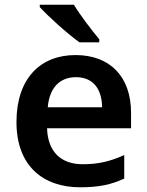

<svg xmlns="http://www.w3.org/2000/svg" viewBox="-20 -786 625 816"><path d="M294 -766H149V-756C182 -719 268 -641 318 -606H402V-619C371 -656 321 -721 294 -766ZM301 -552C151 -552 50 -452 50 -267C50 -82 162 10 321 10C402 10 454 -2 508 -27V-127C450 -101 400 -88 332 -88C236 -88 183 -144 180 -241H537V-306C537 -461 447 -552 301 -552ZM303 -458C378 -458 413 -405 414 -330H183C190 -413 234 -458 303 -458Z"/></svg>

Font: Noto Sans Georgian SemiBold
Style: Regular
Weight: 600
Designer: Monotype Design Team, Akaki Razmadze
Foundry: Google LLC
Version: Version 2.005